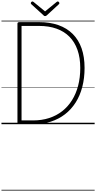

<svg xmlns="http://www.w3.org/2000/svg" viewBox="-20 -1701 1316 2629"><path d="M247 0Q219 0 219 -19V-1378Q219 -1388 226 -1393Q233 -1398 247 -1398H515Q664 -1398 780 -1357Q896 -1316 976 -1236Q1056 -1156 1097 -1039.5Q1138 -923 1138 -770Q1138 -631 1107 -511.5Q1076 -392 1016 -297.5Q956 -203 870 -136.5Q784 -70 674.5 -35Q565 0 433 0ZM275 -52H431Q552 -52 652.5 -84.5Q753 -117 832 -179Q911 -241 966 -329Q1021 -417 1050 -528Q1079 -639 1079 -770Q1079 -910 1041 -1017.5Q1003 -1125 931 -1198Q859 -1271 754 -1308.5Q649 -1346 515 -1346H275ZM771 -1681Q778 -1681 785.5 -1673.5Q793 -1666 793 -1657Q793 -1655 792 -1652Q791 -1649 788 -1645L623 -1493Q617 -1488 612 -1484.5Q607 -1481 597 -1481Q588 -1481 583 -1484.5Q578 -1488 573 -1494L407 -1645Q403 -1649 402.5 -1652.5Q402 -1656 402 -1658Q402 -1667 409.5 -1674Q417 -1681 424 -1681Q429 -1681 432.5 -1678.5Q436 -1676 441 -1673L597 -1545L754 -1673Q758 -1676 762 -1678.5Q766 -1681 771 -1681ZM0 898H1276V908H0ZM0 -20H1276V0H0ZM0 -505H1276V-500H0ZM0 -1418H1276V-1408H0Z"/></svg>

Font: Playwrite FR Trad Guides
Style: Regular
Weight: 400
Designer: Veronika Burian, José Scaglione
Foundry: TypeTogether
Version: Version 1.003